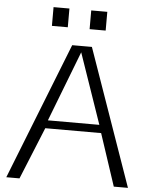

<svg xmlns="http://www.w3.org/2000/svg" viewBox="-60 -952 767 1000"><g transform="rotate(5 323.5 -452.0)"><path d="M470 -314 343 -682 201 -314ZM11 0 293 -715H396L647 0H573L483 -272H191L80 0ZM376 -904H460V-806H376ZM179 -904H262V-806H179ZM376 -904H460V-806H376ZM179 -904H262V-806H179Z"/></g></svg>

Font: Afta sans
Style: Regular
Weight: 400
Designer: par.qink
Foundry: Oriol Esparraguera Font
Version: Version 1.000